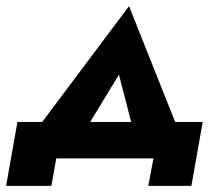

<svg xmlns="http://www.w3.org/2000/svg" viewBox="-27 -518 731 628"><path d="M475 0 458 90H599L636 -119H546L395 -498L111 -119H30L-7 90H141L157 0ZM362 -274 402 -119H268Z"/></svg>

Font: Jost*
Style: Bold Italic
Weight: 700
Italic angle: -10°
Version: Version 3.7